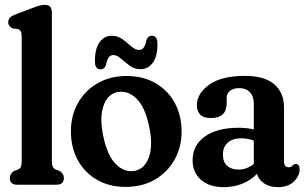

<svg xmlns="http://www.w3.org/2000/svg" viewBox="-20 -762 1257 792"><path d="M194 -710V-100.5Q194 -81.5 198 -73.5Q202 -65.5 211 -62L225 -57.5Q243.5 -46 243.5 -28Q243.5 0 213 0H51Q20.5 0 20.5 -28Q20.5 -46 39 -57.5L52.5 -62Q62 -65.5 65.8 -73.5Q69.5 -81.5 69.5 -100.5V-609.5Q69.5 -626 65.8 -632.8Q62 -639.5 52.5 -642.5L33 -644.5Q14 -653 14 -670.5Q14 -680.5 20 -688Q26 -695.5 42.5 -702L115 -729.5Q134.5 -737 145.5 -739.5Q156.5 -742 165.5 -742Q194 -742 194 -710Z M503 -448.5Q570.5 -448.5 621.2 -419.2Q672 -390 700.5 -338.2Q729 -286.5 729 -218.5Q729 -154.5 699.8 -102.8Q670.5 -51 618.8 -21Q567 9 498.5 9Q431 9 380.2 -20.2Q329.5 -49.5 301 -101.2Q272.5 -153 272.5 -221Q272.5 -285 301.5 -336.8Q330.5 -388.5 382.5 -418.5Q434.5 -448.5 503 -448.5ZM537 -57.5Q577.5 -66 594.5 -114.5Q611.5 -163 595.5 -239Q579 -320 543 -355.2Q507 -390.5 464 -382Q423.5 -373.5 406.8 -325Q390 -276.5 406 -200.5Q422.5 -119.5 458.5 -84.2Q494.5 -49 537 -57.5ZM560.5 -476.5Q535 -476.5 515.2 -491Q495.5 -505.5 479 -520.2Q462.5 -535 447 -535Q424.5 -535 417.5 -495Q411.5 -476 394 -476Q371.5 -476 371.5 -510Q371.5 -562 391 -588.2Q410.5 -614.5 440 -614.5Q466 -614.5 485.5 -600Q505 -585.5 521.5 -570.8Q538 -556 554 -556Q577 -556 583.5 -595.5Q589.5 -614.5 607 -614.5Q629.5 -614.5 629.5 -580.5Q629.5 -528.5 609.8 -502.5Q590 -476.5 560.5 -476.5Z M774.5 -100.5Q774.5 -163 825.2 -199Q876 -235 964 -235Q997.5 -235 1027 -228V-332Q1027 -364 1011 -381.2Q995 -398.5 967.5 -398.5Q943 -398.5 929 -387.5Q915 -376.5 915 -359V-336.5Q915 -275 850 -275Q819.5 -275 805.8 -289.5Q792 -304 792 -328.5Q792 -375.5 842.2 -412.2Q892.5 -449 991 -449Q1071 -449 1111.2 -414.5Q1151.5 -380 1151.5 -319V-96Q1151.5 -86 1156 -79Q1160.5 -72 1171 -72Q1181.5 -72 1188.5 -80.5Q1194.5 -86 1200 -86Q1207.5 -86 1211.8 -79.5Q1216 -73 1216 -63Q1216 -36 1192 -13Q1168 10 1126.5 10Q1093.5 10 1070.2 -5Q1047 -20 1040 -45Q1016 -19 980.2 -4.5Q944.5 10 903 10Q843.5 10 809 -20.2Q774.5 -50.5 774.5 -100.5ZM899.5 -124.5Q899.5 -93.5 917.2 -78Q935 -62.5 963 -62.5Q999 -62.5 1027 -86V-182Q1002 -191.5 974.5 -191.5Q940 -191.5 919.8 -173.8Q899.5 -156 899.5 -124.5Z"/></svg>

Font: Fraunces 144pt S100 SemiBold
Style: Regular
Weight: 600
Version: Version 1.000; ttfautohint (v1.8.3)